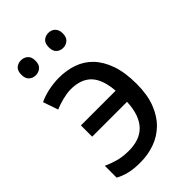

<svg xmlns="http://www.w3.org/2000/svg" viewBox="-223 -814 907 907"><g transform="rotate(-45 231.0 -360.5)"><path d="M157.2 9.8Q113.8 9.8 83.5 2.4Q53.2 -4.9 26.9 -19V-98.1Q53.2 -85.9 85.2 -76.9Q117.2 -67.9 157.2 -67.9Q192.9 -67.9 221.2 -77.6Q249.5 -87.4 269.5 -107.9Q289.6 -128.4 301.3 -160.6Q313 -192.9 314.9 -237.8H82V-313H314Q307.6 -394 272 -430.9Q236.3 -467.8 168 -467.8Q155.8 -467.8 141.4 -465.6Q127 -463.4 112.3 -459.7Q97.7 -456.1 84 -451.4Q70.3 -446.8 59.1 -441.9L33.2 -517.1Q44.9 -522.9 60.5 -528.3Q76.2 -533.7 93.8 -537.6Q111.3 -541.5 130.4 -543.7Q149.4 -545.9 168 -545.9Q217.8 -545.9 261.5 -530.8Q305.2 -515.6 337.4 -482.2Q369.6 -448.7 388.4 -395.3Q407.2 -341.8 407.2 -265.1Q407.2 -193.8 387.5 -142.1Q367.7 -90.3 333.5 -56.6Q299.3 -22.9 253.9 -6.6Q208.5 9.8 157.2 9.8ZM52.2 -681.2Q52.2 -707.5 65.9 -719.2Q79.6 -731 99.1 -731Q118.2 -731 132.3 -719Q146.5 -707 146.5 -681.2Q146.5 -655.3 132.3 -643.1Q118.2 -630.9 99.1 -630.9Q79.6 -630.9 65.9 -643.1Q52.2 -655.3 52.2 -681.2ZM235.4 -681.2Q235.4 -707.5 249 -719.2Q262.7 -731 282.2 -731Q291.5 -731 300 -728Q308.6 -725.1 314.9 -719Q321.3 -712.9 325.2 -703.6Q329.1 -694.3 329.1 -681.2Q329.1 -655.3 314.9 -643.1Q300.8 -630.9 282.2 -630.9Q262.7 -630.9 249 -643.1Q235.4 -655.3 235.4 -681.2Z"/></g></svg>

Font: Genotype
Style: Regular
Weight: 400
Foundry: Ascender Corporation
Version: Version 1.00